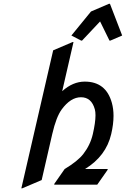

<svg xmlns="http://www.w3.org/2000/svg" viewBox="-20 -980 668 1019"><path d="M93.3 19.5 262.2 -712.9 365.2 -756.8H370.1L310.1 -496.1Q366.7 -546.9 429.7 -546.9Q542.5 -546.9 573.7 -434.1Q582.5 -402.3 582.5 -365.2Q582.5 -320.8 570.3 -268.6Q543 -151.4 431.2 -83H551.8L550.8 -78.1L496.1 0H267.6L268.6 -4.9L323.2 -83Q392.6 -124.5 422.4 -163.1Q459.5 -210.9 472.7 -268.6Q486.8 -330.1 486.8 -368.2Q486.8 -386.7 483.4 -399.4Q465.8 -463.9 409.7 -463.9Q355 -463.9 307.6 -399.4Q278.3 -359.4 257.3 -268.6L201.2 -24.4L98.1 19.5ZM358.9 -791.5 462.9 -918.9 558.6 -960H563.5L628.4 -791.5L565.9 -764.6H561L511.2 -866.2L415.5 -764.6H410.6Z"/></svg>

Font: Nova Script
Style: Regular
Weight: 400
Italic angle: -13°
Version: Version 2.001